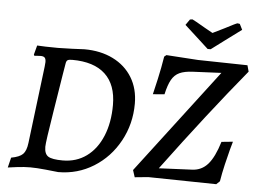

<svg xmlns="http://www.w3.org/2000/svg" viewBox="-57 -923 1350 1009"><g transform="rotate(5 618.0 -418.5)"><path d="M137 0Q106 0 68.5 4.5Q31 9 19 11L32 -42Q76 -50 93.5 -67.5Q111 -85 116 -127L166 -534L168 -558Q168 -575 161.5 -581.5Q155 -588 140 -588Q130 -588 120 -587Q110 -586 107 -586L104 -592L117 -641Q129 -640 161.5 -639Q194 -638 227 -638Q254 -638 302 -640Q350 -642 366 -643Q452 -643 517.5 -610.5Q583 -578 619 -519Q655 -460 655 -381Q655 -274 605.5 -183.5Q556 -93 471.5 -40.5Q387 12 285 12Q269 10 219 5Q169 0 137 0ZM274 -559 264 -499Q259 -466 232.5 -302.5Q206 -139 206 -115Q206 -77 226.5 -64Q247 -51 303 -51Q375 -51 428.5 -90Q482 -129 511.5 -200Q541 -271 541 -364Q541 -471 481.5 -526.5Q422 -582 307 -582Q289 -582 282.5 -577.5Q276 -573 274 -559ZM759 -3 688 4 676 -33 1094 -582 944 -575Q900 -573 874 -561Q848 -549 832.5 -521.5Q817 -494 806 -444L745 -439Q750 -458 764 -521Q778 -584 787 -641L798 -650L966 -639L1227 -634L1236 -601Q1039 -362 810 -54L985 -62Q1035 -64 1068 -101.5Q1101 -139 1126 -221L1186 -227Q1183 -218 1174 -184.5Q1165 -151 1154 -104Q1143 -57 1136 -14L1118 3ZM1027 -701H1011Q993 -717 951.5 -755.5Q910 -794 884 -817L905 -847L918 -849Q928 -845 986 -811L1029 -787L1092 -818Q1149 -848 1156 -849L1168 -847L1183 -817Q1151 -794 1100 -755.5Q1049 -717 1027 -701Z"/></g></svg>

Font: Alegreya SC Medium
Style: Italic
Weight: 500
Italic angle: -7°
Designer: Juan Pablo del Peral
Foundry: Huerta Tipografica
Version: Version 2.007; ttfautohint (v1.6)